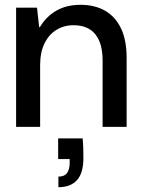

<svg xmlns="http://www.w3.org/2000/svg" viewBox="-20 -528 587 799"><path d="M47 0V-496H134L143 -415H146Q171 -458 213.5 -483Q256 -508 315 -508Q374 -508 417 -483.5Q460 -459 483.5 -410Q507 -361 507 -286V0H407V-276Q407 -348 376.5 -385.5Q346 -423 286 -423Q246 -423 214.5 -403.5Q183 -384 165 -347Q147 -310 147 -257V0ZM223 251V207Q248 207 259 192Q270 177 270 148V134H222V48H324Q326 70 326.5 91Q327 112 327 130Q327 192 300.5 221.5Q274 251 223 251Z"/></svg>

Font: DM Sans 36pt Medium
Style: Regular
Weight: 500
Designer: Colophon Foundry, Jonny Pinhorn
Foundry: Colophon Foundry
Version: Version 4.004;gftools[0.9.30]